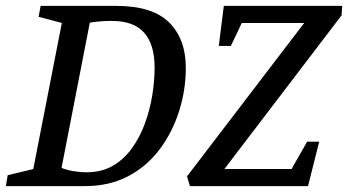

<svg xmlns="http://www.w3.org/2000/svg" viewBox="-30 -632 1182 652"><path d="M-10 0 -4 -37 83 -58 180 -554 101 -575 108 -612H365Q488 -612 544.5 -555.5Q601 -499 601 -402Q601 -327 578.5 -255.5Q556 -184 513 -126Q470 -68 406 -34Q342 0 258 0ZM264 -47Q315 -47 353 -69Q391 -91 418 -128.5Q445 -166 462 -212.5Q479 -259 487 -308Q495 -357 495 -402Q495 -481 459.5 -521Q424 -561 350 -561Q324 -561 305 -559Q286 -557 275 -555L179 -62Q195 -55 218 -51Q241 -47 264 -47ZM615 0 605 -33 1003 -554H791L754 -476H713L730 -612H1132L1130 -580L732 -58H960L1013 -151H1054L1016 0Z"/></svg>

Font: Manuale Medium
Style: Italic
Weight: 500
Italic angle: -11°
Version: Version 1.002